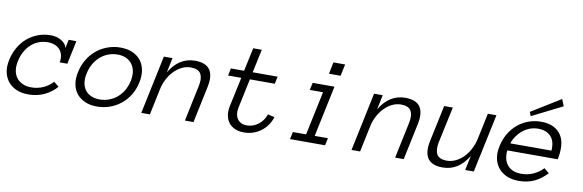

<svg xmlns="http://www.w3.org/2000/svg" viewBox="-56 -1064 4471 1473"><g transform="rotate(10 2180.0 -327.5)"><path d="M408.2 -86.9Q369.1 -42 313.5 -15.4Q257.8 11.2 189 11.2Q136.2 11.2 95.7 -6.3Q55.2 -23.9 30 -55.4Q4.9 -86.9 -3.7 -130.4Q-12.2 -173.8 0 -227.1Q11.2 -278.8 36.6 -323Q62 -367.2 98.4 -398.7Q134.8 -430.2 181.9 -448Q229 -465.8 282.2 -465.8Q303.2 -465.8 323.7 -460.9Q344.2 -456.1 361.6 -446Q378.9 -436 391.4 -422.1Q403.8 -408.2 408.2 -389.2L421.9 -455.1H481.9L443.8 -272.9H383.8Q390.1 -303.2 384.5 -328.1Q378.9 -353 363.5 -371.1Q348.1 -389.2 323.5 -399.2Q298.8 -409.2 269 -409.2Q228 -409.2 194.6 -395Q161.1 -380.9 135.5 -356.4Q109.9 -332 92.5 -299.1Q75.2 -266.1 66.9 -227.1Q58.1 -188 63 -155Q67.9 -122.1 85.4 -98.1Q103 -74.2 132.1 -60.1Q161.1 -45.9 201.2 -45.9Q252 -45.9 295.9 -65.9Q339.8 -85.9 368.2 -119.1Z M1012.7 -226.1Q1001 -172.9 974.9 -129.4Q948.7 -85.9 910.9 -54.9Q873 -23.9 825 -6.3Q776.9 11.2 722.7 11.2Q669.9 11.2 629.9 -6.3Q589.8 -23.9 564.9 -54.9Q540 -85.9 532 -129.4Q523.9 -172.9 536.1 -226.1Q546.9 -277.8 573.5 -322.5Q600.1 -367.2 637.9 -398.7Q675.8 -430.2 723.9 -448Q772 -465.8 824.7 -465.8Q878.9 -465.8 918.9 -448Q959 -430.2 983.9 -398.7Q1008.8 -367.2 1016.4 -322.5Q1023.9 -277.8 1012.7 -226.1ZM945.8 -226.1Q954.1 -265.1 949.5 -298.1Q944.8 -331.1 927.2 -356Q909.7 -380.9 880.9 -395Q852.1 -409.2 812 -409.2Q772 -409.2 736.8 -395Q701.7 -380.9 674.8 -356Q647.9 -331.1 629.4 -298.1Q610.8 -265.1 603 -226.1Q593.8 -187 598.4 -154.1Q603 -121.1 619.9 -97.2Q636.7 -73.2 665.8 -59.6Q694.8 -45.9 734.9 -45.9Q774.9 -45.9 809.8 -59.6Q844.7 -73.2 872.3 -97.2Q899.9 -121.1 918.5 -154.1Q937 -187 945.8 -226.1Z M1474.6 0H1407.7L1466.8 -280.8Q1480 -341.8 1460.4 -375.5Q1440.9 -409.2 1381.8 -409.2Q1344.7 -409.2 1311.3 -392.1Q1277.8 -375 1250.7 -346.4Q1223.6 -317.9 1204.8 -281Q1186 -244.1 1177.7 -204.1L1134.8 0H1067.9L1163.6 -455.1H1231L1207 -340.8Q1281.7 -465.8 1405.8 -465.8Q1573.7 -465.8 1533.7 -280.8Z M2079.6 -145Q2056.6 -73.2 1999.3 -31Q1941.9 11.2 1868.7 11.2Q1828.6 11.2 1798.6 -2Q1768.6 -15.1 1750.2 -38.6Q1731.9 -62 1725.8 -95Q1719.7 -127.9 1727.5 -167L1776.9 -397.9H1673.8L1685.5 -455.1H1788.6L1827.6 -637.2H1894.5L1855.5 -455.1H2049.8L2037.6 -397.9H1843.8L1794.9 -167Q1789.6 -142.1 1792.7 -120.1Q1795.9 -98.1 1806.9 -81.5Q1817.9 -64.9 1836.2 -55.4Q1854.5 -45.9 1880.9 -45.9Q1930.7 -45.9 1970.7 -76.9Q2010.7 -107.9 2026.9 -157.2Z M2524.4 -545.9H2433.6L2452.6 -637.2H2543.5ZM2499.5 0H2226.6L2238.8 -57.1H2341.8L2413.6 -397.9H2310.5L2322.8 -455.1H2492.7L2408.7 -57.1H2511.7Z M3112.3 0H3045.4L3104.5 -280.8Q3117.7 -341.8 3098.1 -375.5Q3078.6 -409.2 3019.5 -409.2Q2982.4 -409.2 2949 -392.1Q2915.5 -375 2888.4 -346.4Q2861.3 -317.9 2842.5 -281Q2823.7 -244.1 2815.4 -204.1L2772.5 0H2705.6L2801.3 -455.1H2868.7L2844.7 -340.8Q2919.4 -465.8 3043.5 -465.8Q3211.4 -465.8 3171.4 -280.8Z M3347.2 -455.1H3414.6L3354.5 -173.8Q3342.3 -112.8 3361.3 -79.3Q3380.4 -45.9 3439.5 -45.9Q3476.6 -45.9 3510.5 -63Q3544.4 -80.1 3571.5 -108.6Q3598.6 -137.2 3616.9 -174.1Q3635.3 -210.9 3644.5 -251L3687.5 -455.1H3754.4L3658.2 0H3591.3L3615.2 -113.8Q3540.5 11.2 3416.5 11.2Q3248.5 11.2 3287.6 -173.8Z M3883.3 -204.1Q3875.5 -131.8 3911.4 -88.9Q3947.3 -45.9 4020.5 -45.9Q4071.3 -45.9 4115.7 -66.9Q4160.2 -87.9 4187.5 -119.1L4227.1 -86.9Q4183.1 -39.1 4130.1 -13.9Q4077.1 11.2 4008.3 11.2Q3955.1 11.2 3915.3 -6.3Q3875.5 -23.9 3849.9 -55.4Q3824.2 -86.9 3815.7 -130.4Q3807.1 -173.8 3819.3 -227.1Q3830.1 -278.8 3855.2 -322.5Q3880.4 -366.2 3917.2 -398.2Q3954.1 -430.2 4001.2 -448Q4048.3 -465.8 4101.1 -465.8Q4159.2 -465.8 4198.2 -446.3Q4237.3 -426.8 4259.3 -392.3Q4281.2 -357.9 4284.7 -310.1Q4288.1 -262.2 4276.4 -204.1ZM4217.3 -261.2Q4222.2 -335.9 4186.8 -372.6Q4151.4 -409.2 4088.4 -409.2Q4056.2 -409.2 4026.6 -398.7Q3997.1 -388.2 3972.2 -368.7Q3947.3 -349.1 3927.2 -321.5Q3907.2 -293.9 3896.5 -261.2ZM4250.5 -612.3 4014.2 -493.7 4002.4 -525.4 4229.5 -665.5Z"/></g></svg>

Font: Anonymous Pro
Style: Italic
Weight: 400
Italic angle: -12°
Monospace: yes
Designer: Mark Simonson
Version: Version 1.003